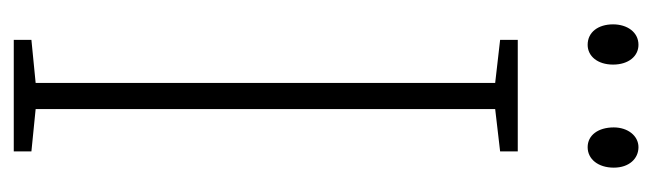

<svg xmlns="http://www.w3.org/2000/svg" viewBox="-346 -578 925 272"><g transform="rotate(90 116.0 -442.5)"><path d="M15 -849C15 -828 26 -813 44 -813C60 -813 72 -827 72 -849C72 -871 60 -885 44 -885C26 -885 15 -869 15 -849ZM161 -850C161 -828 172 -813 189 -813C206 -813 218 -828 218 -850C218 -872 205 -885 189 -885C173 -885 161 -870 161 -850ZM195 0V-25L135 -31V-682L195 -689V-714H37V-689L98 -682V-31L37 -25V0Z"/></g></svg>

Font: Noto Sans Devanagari UI ExtraCondensed ExtraLight
Style: Regular
Weight: 200
Width: 2
Designer: Jelle Bosma - Monotype Design Team
Foundry: Monotype Imaging Inc.
Version: Version 2.004